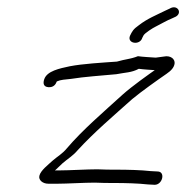

<svg xmlns="http://www.w3.org/2000/svg" viewBox="-20 -547 517 533"><path d="M113.9 -37H140.9C165.9 -37 213.3 -40 243.3 -40C262.2 -39 280.2 -39 297.2 -39C328.2 -39 364 -38 390.5 -35L409.4 -34C431.4 -34 440.2 -71 417.2 -71L398.4 -72C371.9 -75 335 -76 303 -76C286 -76 269 -76 250.2 -77C221.2 -77 172.7 -74 146.7 -74H132.7C132.9 -75 132.9 -75 133.9 -75C141 -82 147.9 -88 153.9 -94C168.9 -107 182.1 -114 195.6 -130C241.5 -180 294.6 -225 347.1 -272C372.4 -293 417.5 -325 442.2 -342C455.6 -351 463 -360 464.6 -370C466.7 -383 453.4 -394 434.8 -390L412.3 -387C398.5 -388 376.6 -389 362.9 -391C342.7 -383 328.7 -383 304.6 -376C263.1 -373 209.6 -370 173.5 -363C145.5 -357 110.4 -350 102.8 -327C99 -316 100.5 -306 114.3 -305C128.1 -304 134.4 -312 137.8 -321C149.6 -326 159.6 -326 177 -328C213.9 -334 261.4 -337 303 -341C327.8 -346 344.6 -345 365.4 -356C379.1 -354 399.9 -353 413.8 -352C415.4 -356 416.7 -358 417.7 -358C390.7 -339 346.8 -308 320 -284C267.4 -236 209.6 -187 165.4 -135C153 -120 141.1 -114 126 -101C114.3 -90 92.7 -74 89.3 -59C86.4 -47 98.9 -37 113.9 -37ZM375 -442 378 -448C381.1 -455 405.4 -470 411.9 -473C426 -480 442.6 -490 457.6 -496L468.4 -501C487.1 -512 471.9 -536 450.8 -523L440 -518C413.5 -504.9 389.2 -495.4 365.5 -477C349.8 -466 346.9 -460 341 -448C331.5 -426 368.5 -420 375 -442Z"/></svg>

Font: CiSf OpenHand
Style: SquObl
Weight: 400
Foundry: Cannot Into Space Fonts
Version: Version 0.7892